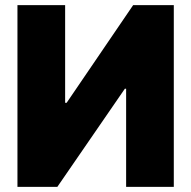

<svg xmlns="http://www.w3.org/2000/svg" viewBox="-20 -727 744 747"><path d="M233.4 -707V-327.1H239.3L498 -707H656.2V0H470.7V-381.8H465.8L203.1 0H47.9V-707Z"/></svg>

Font: Pretendard GOV Black
Style: Regular
Weight: 900
Designer: Base glyphs from Inter by Rasmus Andersson; Hangeul glyphs from Noto Sans CJK(Source Han Sans) by Jang Soo-young and Kan
Foundry: Kil Hyung-jin
Version: Version 1.309